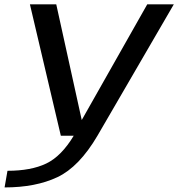

<svg xmlns="http://www.w3.org/2000/svg" viewBox="-66 -608 798 860"><path d="M206.5 0H370.5L712.5 -588.5H593.5L300.5 -71H300L186 -588.5H68ZM-45.5 231.5Q94 231.5 191.2 185.5Q288.5 139.5 370.5 0L264.5 -0.5Q209 92 141 124.5Q73 157 -32.5 157Z"/></svg>

Font: Anybody Expanded
Style: Italic
Weight: 400
Width: 7
Italic angle: -10°
Version: Version 1.113;gftools[0.9.25]